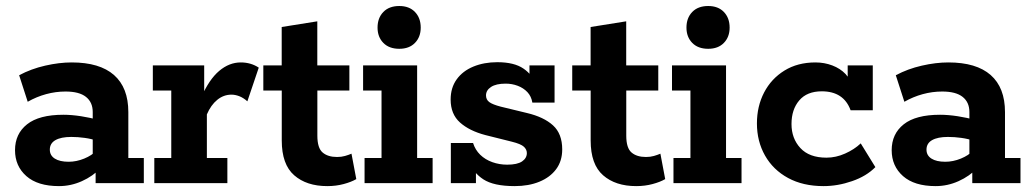

<svg xmlns="http://www.w3.org/2000/svg" viewBox="-20 -622 3501 652"><path d="M180.3 10Q108 10 69.5 -24Q31 -58 31 -112Q31 -167.5 71.9 -199.9Q112.8 -232.3 195.3 -232.3Q222.8 -232.3 255.3 -227.3Q287.8 -222.3 312.4 -214.8L294.9 -203V-241.6Q294.9 -274.8 271.9 -293Q249 -311.2 202.6 -311.2Q169.1 -311.2 136.5 -302.3Q103.9 -293.4 74.1 -276.4L45 -366.5Q85.8 -388.3 133.4 -399.1Q181 -410 223.4 -410Q318.5 -410 367.2 -367.2Q415.8 -324.4 415.8 -241.4V-85.5H468.4V0H304.7V-65.8L322.8 -52.2Q295.5 -23.5 258 -6.8Q220.6 10 180.3 10ZM213.1 -72.7Q239.5 -72.7 266 -83.5Q292.5 -94.4 306.2 -109.8L294.9 -78V-171.2L312.2 -143.2Q290.3 -150.7 267.3 -153.8Q244.3 -157 222.1 -157Q187.2 -157 168.2 -146.1Q149.2 -135.3 149.2 -113.8Q149.2 -94.1 166.1 -83.4Q183 -72.7 213.1 -72.7Z M504 0V-85.5H561.6V-314.5H499V-400H673.4V-279.9L663.6 -291.7Q690.2 -352.5 724.4 -381.3Q758.5 -410 797.5 -410Q832.1 -410 858.7 -392.3L820 -277.9Q806.3 -290.1 792.4 -295.4Q778.5 -300.6 766.1 -300.6Q739.4 -300.6 717.8 -283Q696.2 -265.5 682.5 -233.5V-85.5H752.1V0Z M1091.3 10Q1021.1 10 979 -26.8Q936.8 -63.6 936.8 -144.9V-314.5H874.2V-400H936.6V-530.3L1057.5 -549.6V-400H1166.4V-314.5H1057.7V-161.2Q1057.7 -119.3 1075.6 -104.1Q1093.4 -88.9 1124.6 -88.9Q1139.4 -88.9 1151.6 -92.4Q1163.8 -95.9 1173.6 -100.1L1189.9 -13.8Q1173.1 -4 1147 3Q1121 10 1091.3 10Z M1218 0V-85.5H1275.6V-314.5H1213V-400H1396.5V-85.5H1449.1V0ZM1335.9 -456.3Q1301.3 -456.3 1281.7 -476.4Q1262.1 -496.4 1262.1 -528.3Q1262.1 -561 1281.7 -581.3Q1301.3 -601.6 1335.9 -601.6Q1369.8 -601.6 1389.2 -581.3Q1408.7 -561 1408.7 -528.3Q1408.7 -496.4 1389.2 -476.4Q1369.8 -456.3 1335.9 -456.3Z M1727.6 10Q1656.4 10 1621.2 -13.1Q1586 -36.2 1574.3 -72.4L1596.2 -79.6V0H1511V-136.5H1586.4Q1593.7 -113.1 1610.7 -96.5Q1627.7 -80 1651.7 -71.4Q1675.8 -62.8 1702.4 -62.8Q1736.5 -62.8 1752.8 -73.8Q1769.1 -84.9 1769.1 -102.3Q1769.1 -114.3 1759 -123.7Q1748.9 -133.2 1717.8 -140.9L1628.4 -163.3Q1573.9 -177.6 1542.1 -206Q1510.3 -234.4 1510.3 -284Q1510.3 -324 1530.8 -352.5Q1551.3 -381 1587.5 -395.9Q1623.8 -410.8 1668.7 -410.8Q1726 -410.8 1757.6 -389.1Q1789.2 -367.5 1799.2 -333.6L1778 -333.4V-400H1863.2V-273.6H1787.8Q1784.3 -294.9 1771 -309.1Q1757.6 -323.3 1738 -330.7Q1718.5 -338 1697.1 -338Q1664.8 -338 1647.6 -326.8Q1630.4 -315.6 1630.4 -298Q1630.4 -283.6 1641.6 -275.3Q1652.8 -267.1 1680.2 -259.9L1769.6 -238.2Q1826.6 -224.7 1857.9 -196.3Q1889.2 -167.8 1889.2 -114.6Q1889.2 -75.3 1868.6 -47.5Q1847.9 -19.7 1811.6 -4.9Q1775.4 10 1727.6 10Z M2140.3 10Q2070.1 10 2028 -26.8Q1985.8 -63.6 1985.8 -144.9V-314.5H1923.2V-400H1985.6V-530.3L2106.5 -549.6V-400H2215.4V-314.5H2106.7V-161.2Q2106.7 -119.3 2124.6 -104.1Q2142.4 -88.9 2173.6 -88.9Q2188.4 -88.9 2200.6 -92.4Q2212.8 -95.9 2222.6 -100.1L2238.9 -13.8Q2222.1 -4 2196 3Q2170 10 2140.3 10Z M2267 0V-85.5H2324.6V-314.5H2262V-400H2445.5V-85.5H2498.1V0ZM2384.9 -456.3Q2350.3 -456.3 2330.7 -476.4Q2311.1 -496.4 2311.1 -528.3Q2311.1 -561 2330.7 -581.3Q2350.3 -601.6 2384.9 -601.6Q2418.8 -601.6 2438.2 -581.3Q2457.7 -561 2457.7 -528.3Q2457.7 -496.4 2438.2 -476.4Q2418.8 -456.3 2384.9 -456.3Z M2776.5 10Q2707 10 2656.2 -17.6Q2605.4 -45.2 2577.9 -93.7Q2550.4 -142.2 2550.4 -202.8Q2550.4 -261.1 2574.8 -308Q2599.2 -354.8 2643.9 -382.4Q2688.6 -410 2749.2 -410Q2779.5 -410 2806.3 -399.8Q2833.2 -389.6 2851.1 -370.9Q2868.9 -352.3 2871.2 -327.1L2858.6 -326.4V-400H2943.8V-247.6H2868.5Q2845 -311.9 2770.6 -311.9Q2720.4 -311.9 2694.1 -281Q2667.8 -250.2 2667.8 -200.8Q2667.8 -151.9 2697.9 -119.3Q2728 -86.6 2786.6 -86.6Q2818.5 -86.6 2849.7 -100.5Q2880.9 -114.3 2902.9 -135.1L2952.6 -54.5Q2922.3 -23.7 2873.6 -6.9Q2825 10 2776.5 10Z M3157.3 10Q3085 10 3046.5 -24Q3008 -58 3008 -112Q3008 -167.5 3048.9 -199.9Q3089.8 -232.3 3172.3 -232.3Q3199.8 -232.3 3232.3 -227.3Q3264.8 -222.3 3289.4 -214.8L3271.9 -203V-241.6Q3271.9 -274.8 3248.9 -293Q3226 -311.2 3179.6 -311.2Q3146.1 -311.2 3113.5 -302.3Q3080.9 -293.4 3051.1 -276.4L3022 -366.5Q3062.8 -388.3 3110.4 -399.1Q3158 -410 3200.4 -410Q3295.5 -410 3344.2 -367.2Q3392.8 -324.4 3392.8 -241.4V-85.5H3445.4V0H3281.7V-65.8L3299.8 -52.2Q3272.5 -23.5 3235 -6.8Q3197.6 10 3157.3 10ZM3190.1 -72.7Q3216.5 -72.7 3243 -83.5Q3269.5 -94.4 3283.2 -109.8L3271.9 -78V-171.2L3289.2 -143.2Q3267.3 -150.7 3244.3 -153.8Q3221.3 -157 3199.1 -157Q3164.2 -157 3145.2 -146.1Q3126.2 -135.3 3126.2 -113.8Q3126.2 -94.1 3143.1 -83.4Q3160 -72.7 3190.1 -72.7Z"/></svg>

Font: Rokkitt SemiBold
Style: Regular
Weight: 600
Designer: Vernon Adams
Foundry: Vernon Adams
Version: Version 3.103